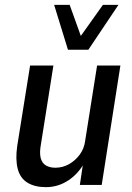

<svg xmlns="http://www.w3.org/2000/svg" viewBox="-20 -762 544 791"><path d="M169 9Q123 9 93 -9.5Q63 -28 53 -66.5Q43 -105 51 -161L104 -492H200L149 -170Q142 -133 147.5 -111.5Q153 -90 169 -80.5Q185 -71 208 -71Q238 -71 264 -85.5Q290 -100 308.5 -125Q327 -150 331 -183L380 -492H476L399 0H309L323 -94H329Q303 -46 261 -18.5Q219 9 169 9ZM260 -557 203 -742H267L313 -614L404 -742H468L344 -557Z"/></svg>

Font: Nunito Sans 10pt Condensed SemiBold
Style: Italic
Weight: 600
Width: 3
Italic angle: -9°
Designer: Vernon Adams
Foundry: Vernon Adams
Version: Version 3.101;gftools[0.9.27]